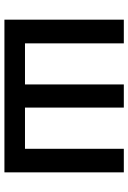

<svg xmlns="http://www.w3.org/2000/svg" viewBox="124 -703 579 867"><g transform="rotate(90 413.5 -269.5)"><path d="M68.8 -539.1H175.8V-92.8H361.3V-539.1H465.8V-92.8H651.9V-539.1H758.3V0H68.8Z"/></g></svg>

Font: Inter 18pt Medium
Style: Regular
Weight: 500
Designer: Rasmus Andersson
Foundry: rsms
Version: Version 4.001;git-66647c0bb